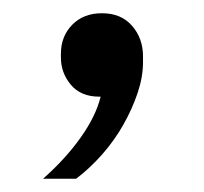

<svg xmlns="http://www.w3.org/2000/svg" viewBox="-20 -134 308 290"><path d="M45 136Q79 106 102 73.5Q125 41 132 12H130Q102 12 87 -6Q72 -24 72 -47V-53Q72 -79 89 -96.5Q106 -114 134 -114Q163 -114 179.5 -95Q196 -76 196 -49V-40Q196 -18 188 6Q180 30 166.5 54Q153 78 134.5 99Q116 120 95 136H45Z"/></svg>

Font: IBM Plex Serif
Style: Regular
Weight: 400
Designer: Mike Abbink, Paul van der Laan, Pieter van Rosmalen
Foundry: Bold Monday
Version: Version 2.6